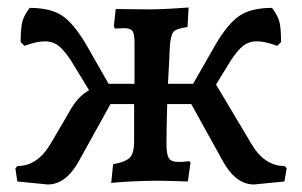

<svg xmlns="http://www.w3.org/2000/svg" viewBox="-20 -481 803 511"><path d="M743 -33 737 2 656 10Q606 10 571 -56L489 -204H425Q423 -126 423 -98Q423 -70 429.5 -60Q436 -50 455 -50Q465 -50 473 -51Q481 -52 484 -52L487 -48L480 2Q471 2 446 1Q421 0 397 0Q366 0 327.5 2Q289 4 276 6L281 -44Q315 -50 326 -62Q337 -74 337 -104V-204H274L192 -56Q157 10 107 10L26 2L21 -33L26 -39Q80 -39 115 -99L166 -186Q186 -223 217 -241L170 -318Q152 -346 136.5 -358.5Q121 -371 99 -371Q78 -371 45 -359L35 -369Q35 -404 39 -421.5Q43 -439 59 -460Q114 -460 145 -439.5Q176 -419 209 -363L269 -258H338V-368Q338 -391 332.5 -398.5Q327 -406 310 -406L286 -405L283 -411L288 -457L379 -456Q401 -456 436 -458Q471 -460 482 -461L479 -409Q449 -405 441.5 -396Q434 -387 432 -357Q431 -329 427 -258H494L554 -363Q587 -419 618 -439.5Q649 -460 704 -460Q720 -439 724 -421.5Q728 -404 728 -369L718 -359Q685 -371 664 -371Q642 -371 626.5 -358.5Q611 -346 593 -318L555 -256L648 -100Q683 -39 738 -39Z"/></svg>

Font: Alegreya Medium
Style: Regular
Weight: 500
Designer: Juan Pablo del Peral
Foundry: Huerta Tipografica
Version: Version 2.007; ttfautohint (v1.6)